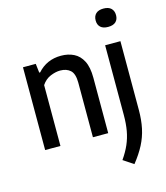

<svg xmlns="http://www.w3.org/2000/svg" viewBox="-141 -879 1053 1219"><g transform="rotate(-15 385.0 -269.5)"><path d="M65 0V-544H149L156 -484.5H162Q222.5 -552.5 316.5 -552.5Q363.5 -552.5 400.2 -534.2Q437 -516 458.2 -474.8Q479.5 -433.5 479.5 -364V0H379V-358Q379 -417.5 354 -440.2Q329 -463 287 -463Q257.5 -463 223 -448.8Q188.5 -434.5 165.5 -400V0ZM589.5 233 522.5 188.5Q552.5 145.5 570.5 104.5Q588.5 63.5 596.8 17.5Q605 -28.5 605 -86V-544H705.5V-91.5Q705.5 -26.5 694 27.8Q682.5 82 656.8 131.5Q631 181 589.5 233ZM654.5 -651.5Q621.5 -651.5 604.5 -667.2Q587.5 -683 587.5 -711Q587.5 -739.5 604.5 -755.8Q621.5 -772 654.5 -772Q687.5 -772 704.5 -755.8Q721.5 -739.5 721.5 -711Q721.5 -683 704.5 -667.2Q687.5 -651.5 654.5 -651.5Z"/></g></svg>

Font: Encode Sans SemiCondensed SemiCondensed Medium
Style: Regular
Weight: 500
Width: 4
Designer: Multiple Designers
Foundry: Impallari Type
Version: Version 3.000; ttfautohint (v1.8.3) -l 8 -r 50 -G 200 -x 14 